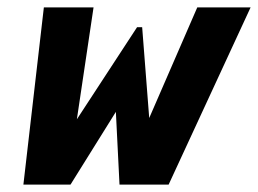

<svg xmlns="http://www.w3.org/2000/svg" viewBox="-20 -497 695 517"><path d="M434.1 0H301.8L292 -195.8L169.9 0H43L98.1 -477.1H231.9L187 -175.8L349.1 -423.8H362.8L381.8 -179.2L511.2 -477.1H654.8Z"/></svg>

Font: IntelOne Mono Bold
Style: Italic
Weight: 700
Italic angle: -16°
Designer: Fred Shallcrass
Foundry: Frere-Jones Type LLC
Version: Version 1.200;hotconv 1.1.0;makeotfexe 2.6.0;FJTRelease1.2